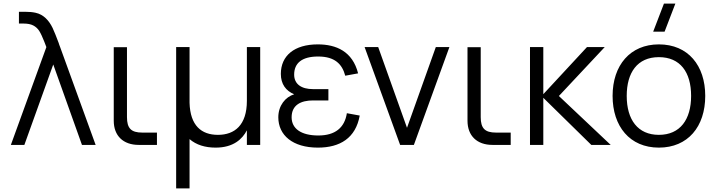

<svg xmlns="http://www.w3.org/2000/svg" viewBox="-20 -800 3954 1060"><path d="M40 0H114.5L274 -444L432.5 0H508L312 -540C308.5 -548 306 -556.5 303.5 -564C291 -597.5 280 -625 270.5 -645.5C250.5 -687 220.5 -720 176.5 -729.5C161 -733 141.5 -735 117.5 -735H84.5V-670H109.5C132 -670 150 -666.5 163.5 -659.5C177 -652.5 188 -642.5 196.5 -629.5C205 -616 214 -596.5 224.5 -570C228 -560.5 232 -550.5 236 -540Z M846.5 -68H765.5C704 -68 681 -91.5 681 -153.5V-539.5H608V-133.5C608 -50.5 660 0 746 0H846.5Z M1343 -540V-243.5C1343 -109 1275.5 -55.5 1183 -55.5C1092 -55.5 1030 -106.5 1026.5 -232.5V-540H952.5V240H1026.5V-32C1063.5 0 1112.5 15 1170.5 15C1269 15 1318 -32.5 1343 -80.5V0H1416.5V-540Z M1735 15C1857 15 1943.5 -37.5 1966 -162L1895 -175C1882.5 -94.5 1830 -52 1737.5 -52C1641.5 -52 1590 -90.5 1590 -152.5C1590 -220.5 1641.5 -245.5 1708 -245.5H1793V-308H1708C1644 -308 1604 -335.5 1604 -388C1604 -451 1646 -488 1736.5 -488C1828 -488 1869 -446.5 1886 -382L1957 -395C1926.5 -516 1836.5 -555 1734.5 -555C1605 -555 1530.5 -492.5 1530.5 -392C1530.5 -335.5 1558.5 -298.5 1604 -279.5C1555.5 -264.5 1516.5 -217 1516.5 -152.5C1516.5 -53.5 1596 15 1735 15Z M2265 0 2461 -540H2386L2227 -94.5L2068 -540H1993L2189 0Z M2799.5 -68H2718.5C2657 -68 2634 -91.5 2634 -153.5V-539.5H2561V-133.5C2561 -50.5 2613 0 2699 0H2799.5Z M2906 0H2979.5V-260L3244.5 0H3351.5L3065.5 -270L3318.5 -540H3220.5L2979.5 -280V-540H2906Z M3649 -625 3708.5 -780H3645.5L3586 -625ZM3617.5 15C3777.5 15 3873.5 -100.5 3873.5 -270.5C3873.5 -438 3779 -555 3617.5 -555C3459.5 -555 3362 -440 3362 -270.5C3362 -102.5 3457 15 3617.5 15ZM3617.5 -55.5C3501.5 -55.5 3440 -139 3440 -270.5C3440 -399 3498.5 -484.5 3617.5 -484.5C3735 -484.5 3795.5 -402 3795.5 -270.5C3795.5 -141 3735.5 -55.5 3617.5 -55.5Z"/></svg>

Font: Vela Sans
Style: Regular
Weight: 400
Designer: Principal design: Mikhail Sharanda - project Manrope.
Design modification: Ravid Balaliev
Foundry: Mikhail Sharanda
Version: Version 1.001